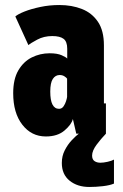

<svg xmlns="http://www.w3.org/2000/svg" viewBox="-20 -532 490 764"><path d="M162.5 11Q105 11 68.8 -35.8Q32.5 -82.5 32.5 -161Q32.5 -217 53 -252Q73.5 -287 106.5 -303.5Q139.5 -320 177.5 -320Q208 -320 225.8 -312Q243.5 -304 247.5 -299V-338Q247.5 -366.5 233 -377.5Q218.5 -388.5 188 -388.5Q154.5 -388.5 128 -374.2Q101.5 -360 93 -352.5L41 -466.5Q51 -475.5 77.2 -486Q103.5 -496.5 140 -504.2Q176.5 -512 216.5 -512Q266 -512 306 -496.2Q346 -480.5 369.8 -445.2Q393.5 -410 393.5 -351.5V-120.5H401.5V0H283.5L270 -58.5Q264.5 -36.5 236.8 -12.8Q209 11 162.5 11ZM215 -99Q226 -99 232.8 -108.8Q239.5 -118.5 243 -130Q246.5 -141.5 247 -146.5V-219Q244.5 -223 236.5 -228.2Q228.5 -233.5 217.5 -233.5Q200.5 -233.5 190.2 -218Q180 -202.5 180 -167.5Q180 -99 215 -99ZM433.5 103V198.5Q417.5 205.5 389.5 208.8Q361.5 212 335.5 212Q288 212 257 187Q226 162 226 116.5Q226 88.5 237.8 65.8Q249.5 43 265.5 26Q281.5 9 293.5 0H401.5Q382 20 364.2 44Q346.5 68 346.5 87Q346.5 102.5 356 109Q365.5 115.5 379.5 115.5Q391.5 115.5 408.2 111.8Q425 108 433.5 103Z"/></svg>

Font: Trispace Condensed
Style: Bold
Weight: 700
Width: 3
Designer: Tyler Finck
Foundry: Etcetera Type Company
Version: Version 1.210; ttfautohint (v1.8.3)